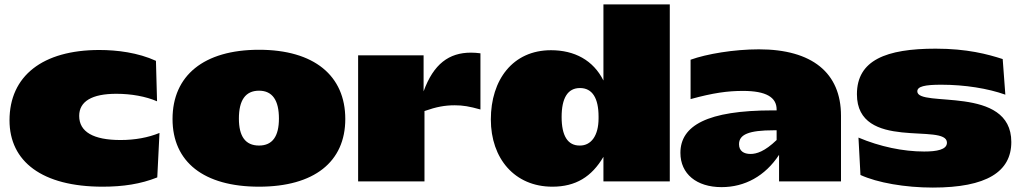

<svg xmlns="http://www.w3.org/2000/svg" viewBox="-20 -820 4616 868"><path d="M429 -594C173 -594 23 -477 23 -276C23 -90 170 24 444 24C536 24 616 12 691 -18L701 -219C650 -198 590 -187 525 -187C402 -187 338 -224 338 -296C338 -362 396 -396 506 -396C573 -396 640 -384 690 -362L685 -545C604 -582 510 -594 429 -594Z M1151 24C1400 24 1541 -88 1541 -282C1541 -478 1400 -595 1151 -595C901 -595 760 -478 760 -282C760 -88 901 24 1151 24ZM1151 -162C1089 -162 1060 -204 1060 -284C1060 -366 1089 -410 1151 -410C1212 -410 1241 -366 1241 -284C1241 -204 1212 -162 1151 -162Z M1599 0H1899V-318C1953 -337 1991 -344 2036 -344C2073 -344 2102 -339 2152 -325V-579C2137 -581 2123 -582 2109 -582C2010 -582 1940 -531 1895 -407V-570H1599Z M2471 -593C2298 -593 2199 -459 2199 -280C2199 -103 2307 24 2477 24C2583 24 2655 -21 2708 -111V0H3008V-800H2708V-456C2662 -548 2577 -593 2471 -593ZM2602 -422C2658 -422 2686 -376 2686 -293V-285C2686 -206 2652 -162 2602 -162C2546 -161 2519 -207 2519 -291C2519 -376 2546 -422 2602 -422Z M3056 -129C3056 -34 3129 26 3242 26C3347 26 3439 -24 3502 -120V0H3782V-297C3782 -491 3651 -597 3411 -597C3298 -597 3174 -576 3102 -550V-372C3204 -400 3269 -409 3339 -409C3444 -409 3491 -380 3491 -325V-321H3474C3177 -321 3056 -252 3056 -129ZM3321 -168C3321 -212 3365 -231 3478 -231H3491V-187C3437 -135 3400 -124 3373 -124C3343 -124 3321 -137 3321 -168Z M3854 -394C3854 -134 4261 -267 4261 -175C4261 -143 4214 -135 4158 -135C4063 -135 3958 -157 3861 -198L3870 -29C3946 6 4072 28 4197 28C4441 28 4552 -44 4552 -178C4552 -438 4127 -331 4127 -407C4127 -429 4160 -437 4235 -437C4342 -437 4447 -420 4525 -392L4513 -553C4445 -575 4352 -600 4210 -600C3986 -600 3854 -548 3854 -394Z"/></svg>

Font: Mattone Black
Style: Regular
Weight: 900
Width: 6
Designer: Nunzio Mazzaferro
Foundry: Collletttivo
Version: Version 2.000;Glyphs 3.2 (3217)